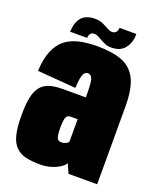

<svg xmlns="http://www.w3.org/2000/svg" viewBox="-136 -805 739 894"><g transform="rotate(20 234.0 -358.0)"><path d="M171 4.5Q192.5 4.5 212 0Q231.5 -4.5 247.5 -12Q263.5 -19.5 274.5 -28Q285.5 -36.5 289.5 -46L310 0H452V-384Q452 -473.5 428 -520.8Q404 -568 356.2 -586.2Q308.5 -604.5 234.5 -604.5Q186 -604.5 146.5 -595.8Q107 -587 78.5 -565.5Q50 -544 32.8 -504.2Q15.5 -464.5 12.5 -402L203 -387Q205 -424 209.5 -442Q214 -460 220.5 -465.5Q227 -471 234.5 -471Q244.5 -471 251 -464.5Q257.5 -458 260.8 -440Q264 -422 264 -385V-362H149Q111 -362 84.2 -353.5Q57.5 -345 41.2 -324.5Q25 -304 18 -269.2Q11 -234.5 11 -181Q11 -122 20.2 -85.2Q29.5 -48.5 49.8 -28.8Q70 -9 99.8 -2.2Q129.5 4.5 171 4.5ZM226.5 -126.5Q220.5 -126.5 215.8 -128.8Q211 -131 207.5 -137.2Q204 -143.5 202.2 -156Q200.5 -168.5 200.5 -190.5Q200.5 -212.5 202.8 -225.5Q205 -238.5 208.5 -244Q212 -249.5 217.5 -251.5Q223 -253.5 230 -253.5H263V-142Q260.5 -137.5 254.2 -133.5Q248 -129.5 240.8 -128Q233.5 -126.5 226.5 -126.5ZM293.5 -620.5Q317.5 -620.5 333 -627Q348.5 -633.5 358.5 -644.5Q368.5 -655.5 374.2 -668.2Q380 -681 382.2 -694.8Q384.5 -708.5 384 -720H301Q301 -714.5 298.5 -707Q296 -699.5 289.8 -694.8Q283.5 -690 274 -690Q265.5 -690 256 -694.5Q246.5 -699 235 -705.5Q223.5 -712 210.5 -716.5Q197.5 -721 182 -721Q159 -721 142.5 -715Q126 -709 116.2 -698.8Q106.5 -688.5 100.8 -675.2Q95 -662 93.2 -649Q91.5 -636 90.5 -624.5H175Q175 -630 177 -637.2Q179 -644.5 185 -649.2Q191 -654 202 -654Q210.5 -654 220.2 -649Q230 -644 241.2 -637.5Q252.5 -631 265 -625.8Q277.5 -620.5 293.5 -620.5Z"/></g></svg>

Font: Anybody ExtraCondensed Black
Style: Regular
Weight: 900
Width: 2
Version: Version 1.113;gftools[0.9.25]